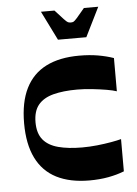

<svg xmlns="http://www.w3.org/2000/svg" viewBox="-52 -737 565 789"><g transform="rotate(-5 231.0 -343.0)"><path d="M285.7 10.6Q205.6 10.6 150.1 -17.5Q94.6 -45.7 66.3 -103Q37.9 -160.4 37.9 -246.7Q37.9 -333.4 66.4 -390.5Q94.9 -447.7 150.6 -475.9Q206.3 -504 287.4 -504Q330.1 -504 364.8 -498Q399.5 -492 429.1 -481.7V-344.6Q415.1 -349.6 387.8 -354.3Q360.4 -358.9 328.5 -362.4Q296.7 -365.9 267 -365.9Q209.6 -365.9 168.6 -355.2Q127.6 -344.4 106.3 -318.5Q85 -292.5 85 -246.7Q85 -201.2 106.3 -175.1Q127.6 -149 168.6 -138.1Q209.6 -127.1 267 -127.1Q297.7 -127.1 329.4 -130.4Q361.1 -133.8 388 -138.6Q414.8 -143.4 429.1 -147.4V-14.4Q399.5 -2.7 363.3 4Q327.1 10.6 285.7 10.6ZM206.5 -576.9 146.8 -697.4H202.6Q227.3 -670 238 -658.7Q248.6 -647.4 253.6 -645Q258.7 -642.7 265 -642.7Q272.3 -642.7 276.8 -645Q281.3 -647.4 291.4 -658.7Q301.4 -670 324.1 -697.4H383.2L323.5 -576.9Z"/></g></svg>

Font: Ojuju ExtraLight
Style: Regular
Weight: 200
Designer: Chisaokwu Joboson, Mirko Velimirovic
Foundry: Udi Foundry
Version: Version 1.000